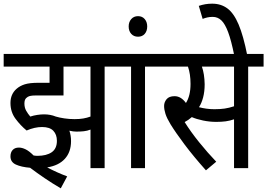

<svg xmlns="http://www.w3.org/2000/svg" viewBox="-20 -916 1456 1046"><path d="M209 -224Q169 -224 125 -205Q92 -232 64.5 -269Q37 -306 37 -355Q37 -403 70 -432Q88 -448 114.5 -456.5Q141 -465 190 -465H250V-553H0V-622H635V-553H550V0H473V-210Q455 -203 436.5 -201Q418 -199 396 -199Q379 -199 358 -204Q367 -178 367 -147Q367 -88 333.5 -51Q300 -14 237 -4Q288 23 346 45L311 110Q265 83 223 54.5Q181 26 144 -2Q96 -6 66.5 -19.5Q37 -33 37 -64Q37 -86 49 -99Q61 -112 83 -112Q100 -112 119.5 -102.5Q139 -93 163 -69Q174 -67 184 -67Q233 -67 261.5 -86.5Q290 -106 290 -149Q290 -183 270.5 -203.5Q251 -224 209 -224ZM386 -267Q413 -267 433.5 -270.5Q454 -274 473 -281V-553H326V-396H177Q154 -396 142.5 -393Q131 -390 123 -382Q113 -373 113 -352Q113 -330 122.5 -313Q132 -296 145 -281Q163 -287 183 -290Q203 -293 220 -293Q255 -293 284 -281Q304 -275 331 -271Q358 -267 386 -267Z M770 -553V0H694V-553H622V-622H854V-553Z M681 -772Q681 -796 695 -812Q709 -828 732 -828Q755 -828 768.5 -812Q782 -796 782 -772Q782 -747 768.5 -731.5Q755 -716 732 -716Q709 -716 695 -731.5Q681 -747 681 -772Z M1332 -553V0H1255V-266Q1232 -258 1209.5 -255Q1187 -252 1158 -252Q1122 -252 1086 -259.5Q1050 -267 1025 -278Q1007 -262 986 -251Q1019 -198 1065 -141Q1111 -84 1158 -35L1102 12Q1035 -63 986.5 -127.5Q938 -192 909 -239Q889 -272 881.5 -295.5Q874 -319 874 -339Q874 -359 887.5 -375.5Q901 -392 931 -392Q949 -392 964.5 -382.5Q980 -373 993 -355Q1018 -394 1018 -459Q1018 -513 1004 -553H842V-622H1416V-553ZM1148 -321Q1179 -321 1203.5 -324.5Q1228 -328 1255 -337V-553H1080Q1094 -513 1095 -457Q1095 -417 1086.5 -385Q1078 -353 1064 -332Q1083 -327 1104.5 -324Q1126 -321 1148 -321Z M1256 -615Q1240 -695 1223 -740.5Q1206 -786 1186 -805Q1166 -824 1139 -824Q1123 -824 1109.5 -821Q1096 -818 1084 -813L1063 -884Q1081 -890 1098.5 -893Q1116 -896 1136 -896Q1184 -896 1219 -870Q1254 -844 1280 -782.5Q1306 -721 1327 -615Z"/></svg>

Font: Noto Sans Devanagari Condensed
Style: Regular
Weight: 400
Width: 3
Designer: Jelle Bosma - Monotype Design Team
Foundry: Monotype Imaging Inc.
Version: Version 2.004; ttfautohint (v1.8.4.7-5d5b)